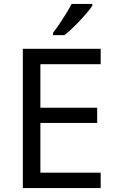

<svg xmlns="http://www.w3.org/2000/svg" viewBox="-20 -964 596 984"><path d="M496 0H97V-714H496V-635H187V-412H478V-334H187V-79H496ZM453 -934Q441 -916 416 -887.5Q391 -859 362.5 -830.5Q334 -802 310 -784H252V-796Q267 -815 284.5 -841Q302 -867 319 -894.5Q336 -922 347 -944H453Z"/></svg>

Font: Noto Sans Old Persian
Style: Regular
Weight: 400
Designer: Monotype Design Team
Foundry: Monotype Imaging Inc.
Version: Version 2.001; ttfautohint (v1.8.4.7-5d5b)